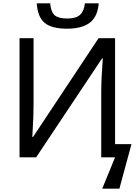

<svg xmlns="http://www.w3.org/2000/svg" viewBox="-20 -943 825 1151"><path d="M200.2 -922.9H280.8Q285.6 -870.1 308.3 -851.1Q331.1 -832 383.8 -832Q436.5 -832 460.4 -854.7Q484.4 -877.4 488.8 -922.9H571.8Q565.4 -843.3 518.6 -807.1Q471.7 -771 380.9 -771Q290 -771 247.8 -805.9Q205.6 -840.8 200.2 -922.9ZM97.2 -713.9H181.2V-320.8Q181.2 -248 175.8 -161.6L173.8 -122.1H178.2L570.8 -713.9H669.9V-79.1H768.1L695.8 188H592.8L669.9 0H586.9V-388.2Q586.9 -470.7 596.2 -592.8H591.8L196.8 0H97.2Z"/></svg>

Font: NotoSans
Style: Regular
Weight: 400
Designer: Monotype Design team
Foundry: Monotype Imaging Inc.
Version: Version 1.04